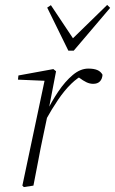

<svg xmlns="http://www.w3.org/2000/svg" viewBox="-20 -755 468 781"><path d="M165 -265 158 -293H166Q189 -341 217 -382.5Q245 -424 276 -450Q307 -476 339 -476Q362 -476 376 -470Q390 -464 397 -451Q396 -434 386.5 -424Q377 -414 359 -414Q345 -414 331.5 -420.5Q318 -427 302 -439L289 -450L323 -457V-452Q296 -440 269 -413.5Q242 -387 216.5 -349.5Q191 -312 165 -265ZM71 0 163 -435 171 -426 53 -431 55 -448 197 -474 208 -465 177 -304 175 -294 156 -204Q145 -153 136 -103.5Q127 -54 116 0L77 6ZM187 -734 287 -584H261L416 -735L428 -723L280 -549H258L172 -724Z"/></svg>

Font: Source Serif 4 36pt Light
Style: Italic
Weight: 300
Italic angle: -12°
Designer: Frank Grießhammer
Foundry: Adobe Systems Incorporated
Version: Version 4.004;hotconv 1.0.116;makeotfexe 2.5.65601